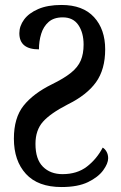

<svg xmlns="http://www.w3.org/2000/svg" viewBox="-20 -744 489 774"><path d="M228 10Q133 10 84.5 -43Q36 -96 36 -185Q36 -269 75 -318Q114 -367 189 -404Q238 -428 266 -450.5Q294 -473 305.5 -500Q317 -527 317 -564Q317 -612 296 -643Q275 -674 233 -674Q197 -674 176 -655.5Q155 -637 146 -607.5Q137 -578 137 -545Q58 -545 58 -610Q58 -639 77 -665Q96 -691 134 -707.5Q172 -724 228 -724Q314 -724 359 -675Q404 -626 404 -545Q404 -464 367 -412.5Q330 -361 253 -323Q183 -287 153 -253Q123 -219 123 -164Q123 -102 153 -72Q183 -42 232 -42Q291 -42 330.5 -72.5Q370 -103 394 -149Q403 -144 409.5 -132.5Q416 -121 416 -106Q416 -85 396 -57.5Q376 -30 335 -10Q294 10 228 10Z"/></svg>

Font: Noto Serif ExtraCondensed Medium
Style: Regular
Weight: 500
Width: 2
Designer: Monotype Design Team
Foundry: Monotype Imaging Inc.
Version: Version 2.015